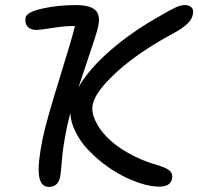

<svg xmlns="http://www.w3.org/2000/svg" viewBox="-20 -728 783 758"><path d="M172.9 9.8Q139.2 9.8 133.8 -36.9Q128.4 -83.5 148.9 -183.1Q162.1 -247.6 214.4 -416Q266.6 -584.5 275.9 -625Q244.1 -626.5 190.9 -618.2Q137.7 -609.9 124 -609.9Q99.1 -609.9 88.1 -623.8Q77.1 -637.7 81.1 -658.2Q85 -680.7 147.7 -694.3Q210.4 -708 277.8 -708Q333.5 -708 355.2 -689.2Q377 -670.4 368.2 -627Q365.7 -612.3 354.5 -577.1Q343.3 -542 322 -479.5Q300.8 -417 290 -383.8Q331.5 -456.1 417.2 -530.3Q502.9 -604.5 615.2 -667Q652.3 -689 672.9 -698.5Q693.4 -708 709 -708Q726.6 -708 736.1 -698.7Q745.6 -689.5 741.2 -670.9Q737.8 -651.4 719.2 -633.8Q700.7 -616.2 664.1 -596.2Q527.8 -522.9 441.9 -444.6Q356 -366.2 346.2 -315.9Q340.3 -287.6 355.5 -253.4Q370.6 -219.2 402.3 -186.5Q434.1 -153.8 485.6 -124.3Q537.1 -94.7 598.1 -77.1Q638.2 -65.4 650.6 -53.5Q663.1 -41.5 659.2 -22Q652.8 8.8 608.9 8.8Q577.6 8.8 539.1 -2.9Q500.5 -14.6 462.2 -34.7Q423.8 -54.7 387.2 -83Q350.6 -111.3 322.3 -142.8Q293.9 -174.3 276.4 -210.9Q258.8 -247.6 257.8 -282.2Q257.3 -280.8 244.1 -226.1Q228 -145.5 224.4 -95.5Q220.7 -45.4 216.8 -27.8Q209 9.8 172.9 9.8Z"/></svg>

Font: Shantell Sans Normal
Style: Italic
Weight: 400
Italic angle: -11.31°
Designer: Stephen Nixon, Anya Danilova, Shantell Martin
Foundry: Arrow Type
Version: Version 1.006;[559af2be0]